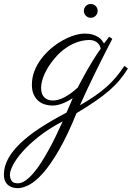

<svg xmlns="http://www.w3.org/2000/svg" viewBox="-187 -520 676 985"><path d="M186 -16.6Q160.6 0.5 133.5 11Q106.4 21.5 81.5 21.5Q63 21.5 44.4 16.1Q25.9 10.7 10.7 -1.7Q-4.4 -14.2 -13.9 -34.7Q-23.4 -55.2 -23.4 -85.4Q-23.4 -122.1 -10.3 -155.8Q2.9 -189.5 24.9 -218.5Q46.9 -247.6 75.2 -271.5Q103.5 -295.4 133.5 -312.3Q163.6 -329.1 193.4 -338.4Q223.1 -347.7 247.6 -347.7Q271.5 -347.7 288.3 -342.5Q305.2 -337.4 316.9 -329.8Q328.6 -322.3 335.4 -313.5Q342.3 -304.7 346.7 -296.9L373 -331.5L389.2 -320.8Q389.2 -320.3 381.3 -305.4Q373.5 -290.5 360.8 -265.6Q348.1 -240.7 331.3 -207.3Q314.5 -173.8 296.1 -136.2Q277.8 -98.6 259 -58.6Q240.2 -18.6 223.1 20Q267.6 -5.4 301.3 -28.8Q335 -52.2 361.6 -76.2Q388.2 -100.1 409.7 -126Q431.2 -151.9 451.2 -182.1L469.2 -168.5Q449.7 -136.7 427 -109.6Q404.3 -82.5 373.8 -55.9Q343.3 -29.3 302.5 -1.2Q261.7 26.9 205.6 60.5Q159.2 174.3 116.2 248.8Q73.2 323.2 34.9 366.7Q-3.4 410.2 -36.4 427.7Q-69.3 445.3 -95.7 445.3Q-106.4 445.3 -118.9 442.6Q-131.3 439.9 -142.1 432.1Q-152.8 424.3 -159.9 410.6Q-167 397 -167 375.5Q-167 334.5 -145.3 294.4Q-123.5 254.4 -82.3 214.8Q-41 175.3 18.8 136.2Q78.6 97.2 154.3 57.6Q163.6 36.6 171.4 17.8Q179.2 -1 186 -16.6ZM211.4 -70.3Q224.6 -95.2 237.5 -119.4Q250.5 -143.6 264.4 -167.7Q278.3 -191.9 294.2 -217.3Q310.1 -242.7 329.6 -270Q328.6 -277.3 324.7 -285.2Q320.8 -293 314 -299.6Q307.1 -306.2 296.4 -310.5Q285.6 -314.9 271 -314.9Q254.4 -314.9 233.2 -310.5Q211.9 -306.2 188.5 -295.4Q165 -284.7 140.9 -266.6Q116.7 -248.5 93.8 -221.2Q60.1 -181.2 42 -141.4Q23.9 -101.6 23.9 -68.8Q23.9 -37.1 40 -20.8Q56.2 -4.4 84 -4.4Q113.3 -4.4 146.2 -22.5Q179.2 -40.5 211.4 -70.3ZM-95.7 420.4Q-77.1 420.4 -57.1 406.7Q-37.1 393.1 -16.6 369.4Q3.9 345.7 23.9 314.5Q43.9 283.2 63.5 247.8Q83 212.4 100.8 175.3Q118.7 138.2 134.8 102.5Q62 140.6 10.5 181.9Q-41 223.1 -73.7 260.7Q-106.4 298.3 -121.3 328.6Q-136.2 358.9 -136.2 375Q-136.2 395 -127.4 407.7Q-118.7 420.4 -95.7 420.4ZM314 -463.9Q314 -449.7 303.7 -439.2Q293.5 -428.7 278.3 -428.7Q264.2 -428.7 253.7 -439.2Q243.2 -449.7 243.2 -463.9Q243.2 -479 253.7 -489.3Q264.2 -499.5 278.3 -499.5Q293.5 -499.5 303.7 -489.3Q314 -479 314 -463.9Z"/></svg>

Font: Parisienne
Style: Regular
Weight: 400
Designer: Astigmatic (AOETI)
Foundry: Astigmatic (AOETI)
Version: Version 1.000